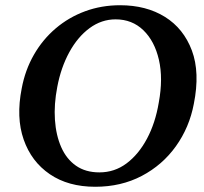

<svg xmlns="http://www.w3.org/2000/svg" viewBox="-20 -705 781 734"><path d="M344 9Q241 9 170.5 -39Q100 -87 70.5 -171.5Q41 -256 63 -367Q76 -437 109.5 -495.5Q143 -554 193 -596.5Q243 -639 305.5 -662Q368 -685 439 -685Q539 -685 610.5 -640.5Q682 -596 713.5 -512Q745 -428 721 -308Q704 -218 652.5 -146Q601 -74 522 -32.5Q443 9 344 9ZM360 -46Q418 -46 464 -80.5Q510 -115 542 -175Q574 -235 587 -313Q604 -405 587.5 -476.5Q571 -548 528 -589.5Q485 -631 422 -631Q368 -631 322.5 -597.5Q277 -564 245 -505.5Q213 -447 199 -373Q186 -306 190 -247Q194 -188 214 -142.5Q234 -97 270.5 -71.5Q307 -46 360 -46Z"/></svg>

Font: Vollkorn SemiBold
Style: Italic
Weight: 600
Italic angle: -11°
Designer: Friedrich Althausen
Foundry: Friedrich Althausen
Version: Version 5.000